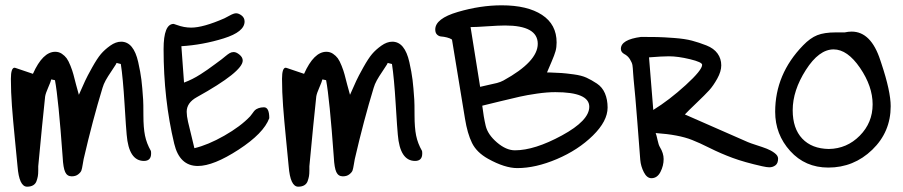

<svg xmlns="http://www.w3.org/2000/svg" viewBox="-20 -606 3399 723"><path d="M419 -369 416 -363Q412 -356 399 -337Q386 -318 378 -303.5Q370 -289 366 -275Q329 -154 295 -7Q294 -3 291.5 13Q289 29 286.5 36Q284 43 274.5 50.5Q265 58 250 58Q233 58 225.5 42Q218 26 216 -14Q200 -235 187 -304L173 -307Q171 -298 161.5 -276.5Q152 -255 150 -243Q140 -151 124 20Q124 23 124 36Q124 49 122.5 57.5Q121 66 117.5 76Q114 86 105 91.5Q96 97 82 97Q52 97 46 20Q43 -13 36 -83Q29 -153 25 -206.5Q21 -260 21 -309Q21 -351 35 -351Q36 -351 37 -350.5Q38 -350 39 -350L104 -328Q141 -411 188 -411Q202 -411 213 -403.5Q224 -396 231 -386.5Q238 -377 245.5 -358Q253 -339 256.5 -325.5Q260 -312 266.5 -287Q273 -262 277 -249Q293 -285 300.5 -301.5Q308 -318 327 -352Q346 -386 360 -402.5Q374 -419 395 -434Q416 -449 436 -449Q460 -449 476 -429.5Q492 -410 500.5 -372Q509 -334 512.5 -305.5Q516 -277 519 -231Q520 -218 520 -171.5Q520 -125 526 -95.5Q532 -66 548 -38Q549 -36 549 -28Q549 0 522 0Q465 0 457 -99Q455 -117 449 -215Q443 -313 435 -365Z M663 -432 673 -295Q689 -301 704 -308.5Q719 -316 735.5 -326.5Q752 -337 761 -343.5Q770 -350 790 -364.5Q810 -379 815 -383Q819 -386 828.5 -394Q838 -402 845 -406Q852 -410 860 -410Q870 -410 882 -400Q894 -390 894 -378Q894 -336 721 -240Q683 -219 683 -185Q683 -170 688 -147.5Q693 -125 700.5 -96Q708 -67 712 -48Q763 -60 824.5 -95Q886 -130 922 -168Q925 -171 930.5 -179Q936 -187 940 -191Q944 -195 953 -198.5Q962 -202 974 -202Q994 -202 994 -161Q973 -104 878.5 -42.5Q784 19 725 19Q656 19 636 -65Q596 -232 596 -421Q596 -516 634 -516L646 -512Q673 -502 700 -502Q745 -502 825 -537Q828 -538 844 -547Q860 -556 869 -556Q879 -556 890 -547.5Q901 -539 901 -525Q901 -486 822.5 -461.5Q744 -437 663 -432Z M1440 -369 1437 -363Q1433 -356 1420 -337Q1407 -318 1399 -303.5Q1391 -289 1387 -275Q1350 -154 1316 -7Q1315 -3 1312.5 13Q1310 29 1307.5 36Q1305 43 1295.5 50.5Q1286 58 1271 58Q1254 58 1246.5 42Q1239 26 1237 -14Q1221 -235 1208 -304L1194 -307Q1192 -298 1182.5 -276.5Q1173 -255 1171 -243Q1161 -151 1145 20Q1145 23 1145 36Q1145 49 1143.5 57.5Q1142 66 1138.5 76Q1135 86 1126 91.5Q1117 97 1103 97Q1073 97 1067 20Q1064 -13 1057 -83Q1050 -153 1046 -206.5Q1042 -260 1042 -309Q1042 -351 1056 -351Q1057 -351 1058 -350.5Q1059 -350 1060 -350L1125 -328Q1162 -411 1209 -411Q1223 -411 1234 -403.5Q1245 -396 1252 -386.5Q1259 -377 1266.5 -358Q1274 -339 1277.5 -325.5Q1281 -312 1287.5 -287Q1294 -262 1298 -249Q1314 -285 1321.5 -301.5Q1329 -318 1348 -352Q1367 -386 1381 -402.5Q1395 -419 1416 -434Q1437 -449 1457 -449Q1481 -449 1497 -429.5Q1513 -410 1521.5 -372Q1530 -334 1533.5 -305.5Q1537 -277 1540 -231Q1541 -218 1541 -171.5Q1541 -125 1547 -95.5Q1553 -66 1569 -38Q1570 -36 1570 -28Q1570 0 1543 0Q1486 0 1478 -99Q1476 -117 1470 -215Q1464 -313 1456 -365Z M2041 -336 2040 -333H2052Q2079 -332 2094.5 -331Q2110 -330 2140 -326Q2170 -322 2188.5 -313.5Q2207 -305 2227.5 -291.5Q2248 -278 2258 -254.5Q2268 -231 2268 -201Q2268 -150 2212.5 -95.5Q2157 -41 2077 -7Q1997 27 1928 27Q1881 27 1818 -8Q1775 -32 1757.5 -67.5Q1740 -103 1731 -159Q1690 -411 1682 -457Q1675 -462 1663 -465Q1651 -468 1642 -468.5Q1633 -469 1626 -475.5Q1619 -482 1619 -495Q1619 -536 1704 -561Q1789 -586 1869 -586Q1966 -586 2021 -550Q2076 -514 2076 -446Q2076 -428 2072 -413.5Q2068 -399 2057 -373.5Q2046 -348 2041 -336ZM1752 -504 1788 -279Q1799 -282 1818.5 -286Q1838 -290 1851.5 -293.5Q1865 -297 1876 -303Q2005 -374 2005 -441Q2005 -510 1882 -510Q1859 -510 1815.5 -507Q1772 -504 1752 -504ZM2071 -259Q2040 -259 2002 -253.5Q1964 -248 1937.5 -242Q1911 -236 1863.5 -224.5Q1816 -213 1796 -208Q1801 -166 1809 -132Q1817 -99 1851.5 -69.5Q1886 -40 1919 -40Q1993 -40 2096 -96Q2199 -152 2199 -204Q2199 -259 2071 -259Z M2559 -175 2796 -71Q2805 -67 2828.5 -59.5Q2852 -52 2867.5 -46Q2883 -40 2896.5 -30Q2910 -20 2910 -9Q2910 9 2900 16.5Q2890 24 2877 24Q2868 24 2850 20Q2783 5 2738.5 -11.5Q2694 -28 2653 -48.5Q2612 -69 2586 -79Q2536 -99 2449 -105Q2452 -98 2456 -79Q2460 -60 2465 -52Q2479 -29 2479 -7Q2479 18 2467 41.5Q2455 65 2433 65Q2416 65 2404.5 42.5Q2393 20 2391 -4Q2388 -43 2380 -146.5Q2372 -250 2366 -307Q2365 -313 2364 -332.5Q2363 -352 2361.5 -361Q2360 -370 2352 -383Q2344 -396 2330 -403Q2318 -410 2318 -422Q2318 -457 2394 -467Q2431 -467 2454.5 -466.5Q2478 -466 2518.5 -463Q2559 -460 2585.5 -453Q2612 -446 2640 -435Q2668 -424 2682 -404.5Q2696 -385 2696 -360Q2696 -337 2681 -310Q2666 -283 2650.5 -266Q2635 -249 2602.5 -218Q2570 -187 2559 -175ZM2424 -390 2440 -192Q2500 -229 2562 -285.5Q2624 -342 2624 -362Q2624 -372 2578.5 -383Q2533 -394 2499 -394Q2474 -394 2424 -390Z M3127 -484H3161Q3174 -487 3187 -487Q3260 -487 3295 -379L3299 -367Q3334 -262 3334 -206Q3334 -109 3264.5 -42Q3195 25 3099 25Q3012 25 2955.5 -37.5Q2899 -100 2899 -185Q2899 -327 3004 -435Q3031 -463 3057.5 -473.5Q3084 -484 3127 -484ZM2965 -191Q2965 -122 3001 -84Q3037 -46 3101 -45Q3169 -46 3217.5 -95Q3266 -144 3266 -213Q3266 -281 3218.5 -350.5Q3171 -420 3119 -420Q3064 -420 3014.5 -342.5Q2965 -265 2965 -191Z"/></svg>

Font: Because We Organize
Style: Regular
Weight: 400
Designer: Liz Wetzel, Aaron Williamson, Russ McMullin
Foundry: Red Hat
Version: Version 1.000